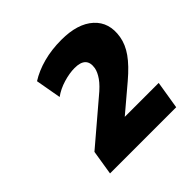

<svg xmlns="http://www.w3.org/2000/svg" viewBox="-122 -814 636 636"><g transform="rotate(-45 196.5 -495.5)"><path d="M48 -282 62 -369 203 -489Q230 -511 243 -529.5Q256 -548 259 -564Q267 -612 212 -612Q188 -612 159.5 -603.5Q131 -595 109 -579L93 -669Q123 -688 162 -698.5Q201 -709 247 -709Q323 -709 362 -673.5Q401 -638 391 -578Q386 -548 365.5 -519Q345 -490 306 -457L215 -380H374L358 -282Z"/></g></svg>

Font: Mulish ExtraBold
Style: Italic
Weight: 800
Italic angle: -9°
Designer: Vernon Adams
Foundry: Vernon Adams
Version: Version 3.603; ttfautohint (v1.8.3)